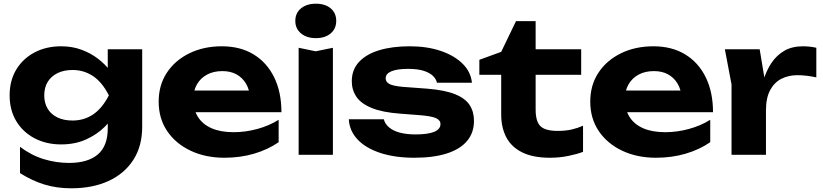

<svg xmlns="http://www.w3.org/2000/svg" viewBox="-20 -836 4444 1037"><path d="M562 -143V-240L568 -263V-395L562 -416V-570H748V-152Q748 -46 699.5 28.5Q651 103 565 142Q479 181 365 181Q286 181 219.5 160.5Q153 140 88 99V-43Q149 3 216.5 23.5Q284 44 353 44Q454 44 508 -1.5Q562 -47 562 -143ZM310 -56Q230 -56 167 -89Q104 -122 68 -181.5Q32 -241 32 -321Q32 -401 68 -460.5Q104 -520 167 -553Q230 -586 310 -586Q370 -586 420 -567.5Q470 -549 509 -519Q548 -489 575 -453.5Q602 -418 616 -382.5Q630 -347 630 -319Q630 -282 608 -236.5Q586 -191 544.5 -150Q503 -109 444 -82.5Q385 -56 310 -56ZM372 -185Q434 -185 483 -218Q532 -251 568 -321Q532 -392 482.5 -425Q433 -458 372 -458Q325 -458 290.5 -441Q256 -424 237.5 -393.5Q219 -363 219 -321Q219 -280 237 -249.5Q255 -219 289.5 -202Q324 -185 372 -185Z M1192 16Q1090 16 1009.5 -22Q929 -60 883 -128Q837 -196 837 -287Q837 -376 881 -443Q925 -510 1002.5 -548Q1080 -586 1178 -586Q1278 -586 1350 -542Q1422 -498 1461 -418Q1500 -338 1500 -230H986V-347H1398L1331 -305Q1328 -352 1308.5 -384.5Q1289 -417 1257 -434.5Q1225 -452 1181 -452Q1133 -452 1098 -433Q1063 -414 1043.5 -380Q1024 -346 1024 -301Q1024 -244 1049.5 -204Q1075 -164 1123.5 -143Q1172 -122 1242 -122Q1306 -122 1370 -139.5Q1434 -157 1485 -189V-68Q1427 -28 1352.5 -6Q1278 16 1192 16Z M1593 -578 1685 -559 1778 -578V0H1593ZM1686 -630Q1637 -630 1606 -655.5Q1575 -681 1575 -723Q1575 -766 1606 -791Q1637 -816 1686 -816Q1736 -816 1766 -791Q1796 -766 1796 -723Q1796 -681 1766 -655.5Q1736 -630 1686 -630Z M2540 -183Q2540 -119 2502.5 -74.5Q2465 -30 2393 -7Q2321 16 2218 16Q2113 16 2034 -10Q1955 -36 1911 -83Q1867 -130 1864 -192H2053Q2059 -167 2081.5 -148Q2104 -129 2140 -119.5Q2176 -110 2225 -110Q2291 -110 2325 -124Q2359 -138 2359 -166Q2359 -187 2334.5 -198Q2310 -209 2247 -214L2143 -222Q2045 -229 1987 -253Q1929 -277 1904.5 -314Q1880 -351 1880 -397Q1880 -460 1919.5 -502Q1959 -544 2029 -565Q2099 -586 2193 -586Q2287 -586 2360.5 -561Q2434 -536 2478.5 -492Q2523 -448 2529 -389H2340Q2336 -409 2318.5 -426Q2301 -443 2268.5 -453.5Q2236 -464 2184 -464Q2125 -464 2094 -451Q2063 -438 2063 -413Q2063 -394 2082 -383Q2101 -372 2154 -367L2289 -357Q2385 -349 2439.5 -326.5Q2494 -304 2517 -268Q2540 -232 2540 -183Z M2569 -432V-513L2687 -556L2767 -722H2873V-570H3119V-432H2873V-244Q2873 -180 2899 -154.5Q2925 -129 2992 -129Q3035 -129 3067.5 -136.5Q3100 -144 3129 -157V-16Q3099 -4 3050.5 6Q3002 16 2950 16Q2859 16 2800.5 -13Q2742 -42 2714.5 -94.5Q2687 -147 2687 -218V-432Z M3523 16Q3421 16 3340.5 -22Q3260 -60 3214 -128Q3168 -196 3168 -287Q3168 -376 3212 -443Q3256 -510 3333.5 -548Q3411 -586 3509 -586Q3609 -586 3681 -542Q3753 -498 3792 -418Q3831 -338 3831 -230H3317V-347H3729L3662 -305Q3659 -352 3639.5 -384.5Q3620 -417 3588 -434.5Q3556 -452 3512 -452Q3464 -452 3429 -433Q3394 -414 3374.5 -380Q3355 -346 3355 -301Q3355 -244 3380.5 -204Q3406 -164 3454.5 -143Q3503 -122 3573 -122Q3637 -122 3701 -139.5Q3765 -157 3816 -189V-68Q3758 -28 3683.5 -6Q3609 16 3523 16Z M3895 -570H4083L4117 -365V0H3931V-380ZM4389 -578V-418Q4362 -424 4335.5 -427Q4309 -430 4287 -430Q4239 -430 4200.5 -410.5Q4162 -391 4139.5 -349Q4117 -307 4117 -240L4080 -286Q4087 -347 4103 -401Q4119 -455 4147 -496.5Q4175 -538 4216.5 -562Q4258 -586 4317 -586Q4334 -586 4353 -584Q4372 -582 4389 -578Z"/></svg>

Font: Unbounded SemiBold
Style: Regular
Weight: 600
Designer: Luke Prowse, Jean-Baptiste Morizot, Fátima Lázaro, Florian Runge
Foundry: NaN
Version: Version 1.700